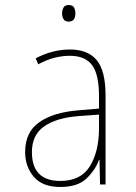

<svg xmlns="http://www.w3.org/2000/svg" viewBox="-20 -734 540 764"><path d="M280 -681Q280 -693 275 -703.5Q270 -714 253 -714Q238 -714 232.5 -703.5Q227 -693 227 -681Q227 -669 232.5 -658.5Q238 -648 253 -648Q280 -648 280 -681ZM107 -129Q107 -197 155.5 -231Q204 -265 292 -272L374 -278V-220Q373 -129 337 -71.5Q301 -14 220 -14Q107 -14 107 -129ZM374 -98H376L378 0H400V-354Q400 -452 365 -494.5Q330 -537 258 -537Q189 -537 122 -502L132 -478Q167 -497 198 -504.5Q229 -512 258 -512Q318 -512 346 -475.5Q374 -439 374 -349V-302L292 -295Q192 -287 136 -247.5Q80 -208 80 -129Q80 -71 114.5 -30.5Q149 10 220 10Q289 10 324 -23.5Q359 -57 374 -98Z"/></svg>

Font: Noto Sans Mono UI Condensed Thin
Style: Regular
Weight: 250
Width: 3
Designer: Monotype Design team
Foundry: Monotype Imaging Inc.
Version: 1.000